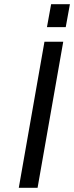

<svg xmlns="http://www.w3.org/2000/svg" viewBox="-20 -900 355 920"><path d="M205 -770 225 -880H315L295 -770ZM70 0 193 -700H283L160 0Z"/></svg>

Font: Cuprum
Style: Italic
Weight: 400
Italic angle: -10°
Designer: Jovanny Lemonad
Foundry: Jovanny Lemonad
Version: Version 3.000